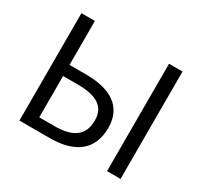

<svg xmlns="http://www.w3.org/2000/svg" viewBox="-151 -934 1193 1135"><g transform="rotate(30 445.5 -366.5)"><path d="M101 0H309C473 0 578 -69 578 -225C578 -372 469 -433 307 -433H193V-733H101ZM193 -75V-357H294C422 -357 487 -316 487 -223C487 -119 420 -75 297 -75ZM699 0H791V-733H699Z"/></g></svg>

Font: GenYoGothic2 TW R
Style: Regular
Weight: 400
Version: Version 2.100;PS 2.1;hotconv 16.6.51;makeotf.lib2.5.65220 DE